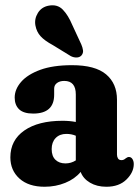

<svg xmlns="http://www.w3.org/2000/svg" viewBox="-20 -702 530 732"><path d="M19.5 -102Q19.5 -167.5 72.8 -204.5Q126 -241.5 218.5 -241.5Q245.5 -241.5 269 -237V-342Q269 -393.5 225 -393.5Q208 -393.5 197.2 -385.5Q186.5 -377.5 186.5 -364V-341Q186.5 -269 106.5 -269Q70 -269 53 -285.2Q36 -301.5 36 -330Q36 -361.5 60.5 -389.8Q85 -418 133.5 -435.8Q182 -453.5 254.5 -453.5Q343 -453.5 384.5 -418.5Q426 -383.5 426 -322V-112.5Q426 -104.5 429.8 -98Q433.5 -91.5 443.5 -91.5Q452 -91.5 459.5 -98.5Q466 -103.5 471.5 -103.5Q480 -103.5 485 -95.5Q490 -87.5 490 -76.5Q490 -45 462 -17.5Q434 10 385.5 10Q349.5 10 323.2 -5.5Q297 -21 287.5 -46.5Q265 -19.5 228.5 -4.8Q192 10 150 10Q89 10 54.2 -21.2Q19.5 -52.5 19.5 -102ZM177 -133.5Q177 -107 191.2 -93Q205.5 -79 229.5 -79Q251 -79 269 -90.5V-184.5Q252.5 -191.5 233 -191.5Q207.5 -191.5 192.2 -175.8Q177 -160 177 -133.5ZM255.5 -607 290 -532.5Q295 -521 296.5 -510.2Q298 -499.5 290.5 -490.5Q283.5 -483 272.2 -482.8Q261 -482.5 250 -488L181.5 -530Q150 -547 134.8 -563.8Q119.5 -580.5 115 -605Q110.5 -630 124.5 -652.8Q138.5 -675.5 166 -680.5Q199 -686.5 219.5 -665.2Q240 -644 255.5 -607Z"/></svg>

Font: Fraunces 144pt S100
Style: Bold
Weight: 700
Version: Version 1.000; ttfautohint (v1.8.3)